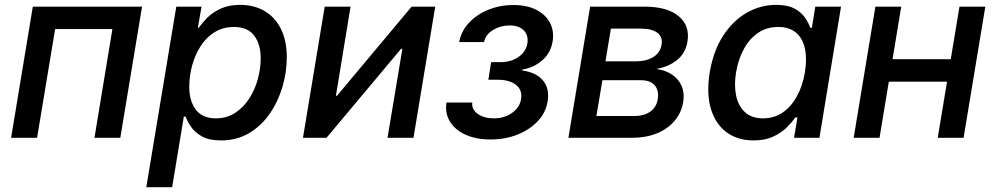

<svg xmlns="http://www.w3.org/2000/svg" viewBox="-20 -570 4121 794"><path d="M567.4 -542.5 477.5 0H370.6L444.8 -449.7H208L133.3 0H25.9L115.7 -542.5Z M585 204.1 709 -542.5H813.5L798.3 -455.6H802.2Q815.9 -475.1 837.6 -497.1Q859.4 -519 892.8 -534.4Q926.3 -549.8 973.1 -549.8Q1031.7 -549.8 1075 -523.9Q1118.2 -498 1142.1 -449.7Q1166 -401.4 1166 -333Q1166 -271.5 1147.9 -210.4Q1129.9 -149.4 1095.2 -99.4Q1060.5 -49.3 1009.8 -19.3Q959 10.7 893.6 10.7Q844.2 10.7 814.7 -6.1Q785.2 -22.9 769.8 -45.9Q754.4 -68.8 747.6 -87.9H740.2L691.9 204.1ZM872.1 -80.6Q918 -80.6 952.6 -103.3Q987.3 -126 1011 -163.1Q1034.7 -200.2 1046.4 -243.7Q1058.1 -287.1 1058.1 -329.1Q1058.1 -387.2 1031 -422.9Q1003.9 -458.5 947.3 -458.5Q901.9 -458.5 867.2 -436.8Q832.5 -415 809.3 -378.7Q786.1 -342.3 774.4 -298.6Q762.7 -254.9 762.7 -211.4Q762.7 -151.4 790.3 -116Q817.9 -80.6 872.1 -80.6Z M1689.9 0H1582.5L1644 -368.2H1638.7L1330.1 0H1232.9L1322.8 -542.5H1429.7L1369.1 -173.8H1373.5L1682.1 -542.5H1779.8Z M2008.3 6.8Q1949.2 6.8 1905.8 -12.7Q1862.3 -32.2 1841.1 -66.7Q1819.8 -101.1 1826.2 -146H1933.1Q1929.7 -117.7 1955.6 -99.1Q1981.4 -80.6 2022.5 -80.6Q2051.8 -80.6 2075.7 -90.8Q2099.6 -101.1 2115.5 -119.1Q2131.3 -137.2 2134.8 -159.7Q2141.1 -196.8 2114.5 -218.5Q2087.9 -240.2 2037.6 -240.2H1999.5L2011.2 -313H2049.3Q2093.3 -313 2124.3 -334.5Q2155.3 -356 2161.1 -391.1Q2166 -423.8 2146 -444.3Q2126 -464.8 2087.9 -464.8Q2049.8 -464.8 2018.8 -446Q1987.8 -427.2 1981.9 -396H1878.9Q1887.2 -441.4 1919.4 -475.8Q1951.7 -510.3 1999.8 -529.8Q2047.9 -549.3 2103 -549.3Q2159.2 -549.3 2198 -529.3Q2236.8 -509.3 2254.6 -475.1Q2272.5 -440.9 2265.1 -397.5Q2256.8 -349.6 2221.4 -319.6Q2186 -289.6 2139.6 -282.2L2139.2 -278.8Q2199.7 -270 2226.6 -235.8Q2253.4 -201.7 2244.6 -150.9Q2237.3 -104.5 2204.1 -69.1Q2170.9 -33.7 2120.1 -13.4Q2069.3 6.8 2008.3 6.8Z M2330.6 0 2420.4 -542.5H2645.5Q2738.8 -542.5 2786.4 -503.2Q2834 -463.9 2822.8 -397Q2814.9 -350.6 2780.8 -322.5Q2746.6 -294.4 2693.8 -284.7Q2730 -280.3 2757.3 -262.7Q2784.7 -245.1 2798.1 -216.1Q2811.5 -187 2805.2 -147.5Q2797.9 -103.5 2769.5 -70.1Q2741.2 -36.6 2695.8 -18.3Q2650.4 0 2590.8 0ZM2446.3 -90.3H2605.5Q2642.6 -90.3 2668.2 -107.7Q2693.8 -125 2699.7 -158.2Q2706.1 -194.8 2688 -216.6Q2669.9 -238.3 2629.9 -238.3H2471.2ZM2483.9 -316.4H2609.9Q2653.3 -316.4 2682.1 -334.5Q2710.9 -352.5 2715.8 -385.7Q2721.2 -417.5 2698.2 -434.6Q2675.3 -451.7 2630.9 -451.7H2506.3Z M3096.2 10.7Q3029.8 10.7 2984.1 -23.4Q2938.5 -57.6 2919.7 -120.6Q2900.9 -183.6 2915 -270.5Q2929.7 -358.4 2969.7 -420.9Q3009.8 -483.4 3066.9 -516.6Q3124 -549.8 3189.5 -549.8Q3238.3 -549.8 3266.6 -533.9Q3294.9 -518.1 3309.6 -496.1Q3324.2 -474.1 3331.1 -455.1H3337.4L3351.6 -542.5H3458L3368.7 0H3263.7L3277.8 -84.5H3269.5Q3255.4 -64.9 3233.2 -42.7Q3210.9 -20.5 3177.2 -4.9Q3143.6 10.7 3096.2 10.7ZM3135.7 -80.6Q3181.2 -80.6 3216.6 -104.7Q3252 -128.9 3275.6 -171.9Q3299.3 -214.8 3308.6 -271Q3317.9 -327.6 3308.6 -369.9Q3299.3 -412.1 3271.5 -435.3Q3243.7 -458.5 3198.2 -458.5Q3150.9 -458.5 3115 -434.1Q3079.1 -409.7 3056.2 -367.4Q3033.2 -325.2 3023.9 -271Q3015.1 -216.8 3024.4 -173.6Q3033.7 -130.4 3061.5 -105.5Q3089.4 -80.6 3135.7 -80.6Z M3938.5 -325.2 3922.9 -232.4H3628.4L3643.6 -325.2ZM3707 -542.5 3617.2 0H3510.3L3600.1 -542.5ZM4054.7 -542.5 3964.8 0H3857.9L3947.8 -542.5Z"/></svg>

Font: Inter 16pt Medium
Style: Italic
Weight: 500
Italic angle: -9.3988°
Version: Version 4.001;git-66647c0bb